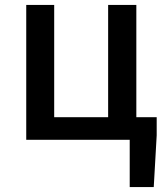

<svg xmlns="http://www.w3.org/2000/svg" viewBox="-20 -570 677 783"><path d="M536 -92V-550H421V-92H201V-550H87V0H509V193H607L619 -18V-92Z"/></svg>

Font: Genne Gothic Medium
Style: Regular
Weight: 500
Designer: Ryoko NISHIZUKA (kana & ideographs); Paul D. Hunt (Latin, Greek & Cyrillic); Wenlong ZHANG (bopomofo); Sandoll Communica
Foundry: Adobe Systems Incorporated
Version: Version 1.004;PS 1.004;hotconv 16.6.51;makeotf.lib2.5.65220